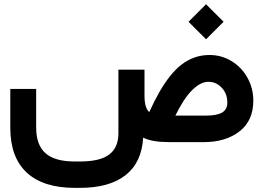

<svg xmlns="http://www.w3.org/2000/svg" viewBox="-20 -681 1263 920"><path d="M883.3 -576.7 967.3 -660.6 1051.3 -576.7 967.3 -492.7ZM672.4 -223.1Q672.4 -163.1 695.3 -144Q719.7 -197.8 742.9 -238.5Q766.1 -279.3 793.2 -314Q820.3 -348.6 848.9 -370.8Q877.4 -393.1 911.4 -405.3Q945.3 -417.5 983.9 -417.5Q1042 -417.5 1090.3 -387.7Q1138.7 -357.9 1166.3 -307.6Q1193.8 -257.3 1193.8 -198.7Q1193.8 -103 1127.7 -51.5Q1061.5 0 956.1 0H790Q708.5 0 666 -21.5Q659.2 97.7 581.5 158.4Q503.9 219.2 363.3 219.2H338.4Q187.5 219.2 108.4 146.2Q29.3 73.2 29.3 -68.8V-235.4V-254.9H48.8H133.8H153.3V-235.4V-69.3Q153.3 13.7 198 53.2Q242.7 92.8 338.4 92.8H363.3Q459.5 92.8 503.4 59.3Q547.4 25.9 547.4 -42.5V-327.6V-347.2H566.9H652.8H672.4V-327.6ZM1069.3 -189Q1069.3 -232.4 1042.5 -260.7Q1015.6 -289.1 978.5 -289.1Q941.4 -289.1 901.1 -249.5Q860.8 -210 820.3 -127H965.8Q1019.5 -127 1044.4 -141.8Q1069.3 -156.7 1069.3 -189Z"/></svg>

Font: Shabnam FD-WOL
Style: Bold-FD-WOL
Weight: 700
Foundry: DejaVu fonts team - Redesigned by Saber Rastikerdar - Based on Vazir font
Version: Version 5.0.0